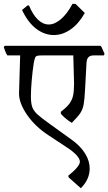

<svg xmlns="http://www.w3.org/2000/svg" viewBox="-40 -819 575 1019"><path d="M511 -525H458Q439 -525 429.5 -515.5Q420 -506 419 -483L412 -354Q409 -292 404 -265Q399 -238 386 -218.5Q373 -199 341 -167Q308 -187 283 -215V-226Q315 -250 329.5 -270.5Q344 -291 348.5 -314.5Q353 -338 353 -378L349 -525H187Q166 -525 158 -523Q150 -521 146.5 -513Q143 -505 139 -483Q133 -445 128.5 -394.5Q124 -344 124 -307Q124 -270 131.5 -250Q139 -230 158.5 -212Q178 -194 230 -157L341 -77Q387 -44 411.5 -4.5Q436 35 436 75Q436 133 389 180L325 123L322 114Q384 64 384 39Q384 24 365.5 4Q347 -16 316 -36L216 -102Q147 -147 104 -209Q61 -271 61 -323L67 -525H-1Q-12 -542 -20 -569L-15 -576H493L498 -571L515 -533ZM246 -633Q196 -633 152 -666.5Q108 -700 77 -766L106 -790H114Q134 -741 161 -715Q188 -689 219 -689Q250 -689 283 -717Q316 -745 345 -799L361 -798L410 -750Q378 -693 335 -663Q292 -633 246 -633Z"/></svg>

Font: Sahitya
Style: Regular
Weight: 400
Designer: Juan Pablo del Peral
Foundry: Juan Pablo del Peral (http://www.huertatipografica.com)
Version: Version 1.001;PS 001.000;hotconv 1.0.70;makeotf.lib2.5.58329